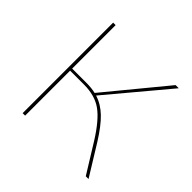

<svg xmlns="http://www.w3.org/2000/svg" viewBox="-165 -823 987 987"><g transform="rotate(45 329.0 -329.0)"><path d="M500 -167 603 0H583L484 -160Q425 -254 373.5 -290.5Q322 -327 243 -327H142V0H124V-658H142V-342H245Q283 -342 312 -335L578 -658H601L327 -331Q375 -316 415 -277.5Q455 -239 500 -167Z"/></g></svg>

Font: EauTestSC Thin
Style: Regular
Weight: 250
Designer: Christian Thalmann (Catharsis Fonts)
Version: Version 0.001;PS 000.001;hotconv 1.0.88;makeotf.lib2.5.64775